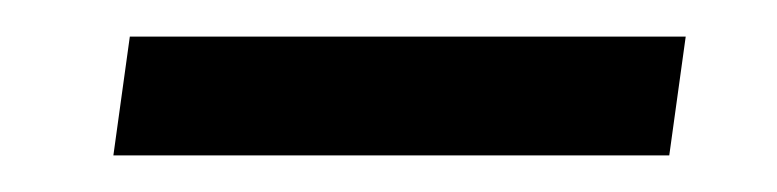

<svg xmlns="http://www.w3.org/2000/svg" viewBox="-20 -325 425 105"><path d="M51 -305H355L346 -240H42Z"/></svg>

Font: Brygada 1918 Medium
Style: Italic
Weight: 500
Italic angle: -8°
Designer: Mateusz Machalski | Borys Kosmynka | Przemek Hoffer
Foundry: NIEPODLEGLA 2018
Version: Version 3.006